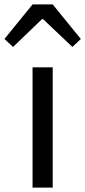

<svg xmlns="http://www.w3.org/2000/svg" viewBox="-55 -847 385 867"><path d="M92 0H183V-543H92ZM-35 -671 4 -635 135 -761H139L272 -635L310 -671L183 -827H92Z"/></svg>

Font: Noto Sans CJK SC Regular
Style: Regular
Weight: 400
Designer: Ryoko NISHIZUKA (kana & ideographs); Paul D. Hunt (Latin, Greek & Cyrillic); Wenlong ZHANG (bopomofo); Sandoll Communica
Foundry: Adobe Systems Incorporated
Version: Version 1.004;PS 1.004;hotconv 1.0.82;makeotf.lib2.5.63406